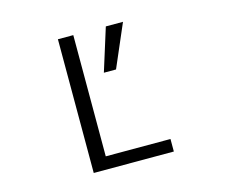

<svg xmlns="http://www.w3.org/2000/svg" viewBox="-102 -871 1204 1013"><g transform="rotate(-15 500.0 -365.0)"><path d="M375 -730.5V-68.4H728.5V0H291V-730.5ZM646.5 -730.5 545.9 -497.1H479.5L552.7 -730.5Z"/></g></svg>

Font: GenEi Gothic M SemiLight
Style: Regular
Weight: 350
Designer: o_tamon (Modified); [Source Han Sans]
Ryoko NISHIZUKA  (kana & ideographs); Paul D. Hunt (Latin, Greek & Cyrillic); Wenl
Version: Version 1.1a;Original Version 1.004